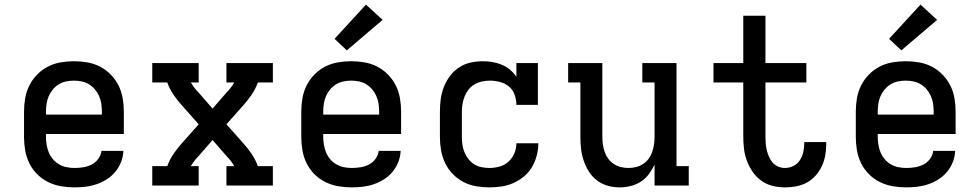

<svg xmlns="http://www.w3.org/2000/svg" viewBox="-20 -803 4240 831"><path d="M302 8Q273 8 244 3Q215 -2 188.5 -15Q162 -28 141 -49Q120 -70 107 -96.5Q94 -123 89 -152Q84 -181 84 -210V-320Q84 -349 89 -378Q94 -407 107 -433Q120 -459 140.5 -480Q161 -501 187 -514.5Q213 -528 242 -533Q271 -538 300 -538Q329 -538 358 -533Q387 -528 413 -514.5Q439 -501 459.5 -480Q480 -459 493 -433Q506 -407 511 -378Q516 -349 516 -320V-223H179V-210Q179 -193 182 -175.5Q185 -158 191.5 -142.5Q198 -127 209.5 -113.5Q221 -100 236 -91.5Q251 -83 268 -79.5Q285 -76 302 -76Q321 -76 340 -79Q359 -82 376 -90.5Q393 -99 405 -115Q417 -131 419 -150H514Q513 -125 504 -102Q495 -79 479.5 -60Q464 -41 443 -27.5Q422 -14 399 -6Q376 2 351.5 5Q327 8 302 8ZM421 -307V-320Q421 -337 418.5 -354Q416 -371 409 -387Q402 -403 391 -416Q380 -429 365.5 -438Q351 -447 334 -450.5Q317 -454 300 -454Q283 -454 266 -450.5Q249 -447 234.5 -438Q220 -429 209 -416Q198 -403 191 -387Q184 -371 181.5 -354Q179 -337 179 -320V-307Z M639 0V-84H704Q714 -112 731 -137Q748 -162 768 -184L840 -265L768 -346Q748 -368 731 -393Q714 -418 704 -446H639V-530H840V-446H806Q813 -434 821.5 -423Q830 -412 840 -402L900 -333L960 -402Q970 -412 978.5 -423Q987 -434 994 -446H960V-530H1161V-446H1096Q1086 -418 1069 -393Q1052 -368 1032 -346L960 -265L1032 -184Q1052 -162 1069 -137Q1086 -112 1096 -84H1161V0H960V-84H994Q987 -96 978.5 -107Q970 -118 960 -128L900 -197L840 -128Q830 -118 821.5 -107Q813 -96 806 -84H840V0Z M1502 8Q1473 8 1444 3Q1415 -2 1388.5 -15Q1362 -28 1341 -49Q1320 -70 1307 -96.5Q1294 -123 1289 -152Q1284 -181 1284 -210V-320Q1284 -349 1289 -378Q1294 -407 1307 -433Q1320 -459 1340.5 -480Q1361 -501 1387 -514.5Q1413 -528 1442 -533Q1471 -538 1500 -538Q1529 -538 1558 -533Q1587 -528 1613 -514.5Q1639 -501 1659.5 -480Q1680 -459 1693 -433Q1706 -407 1711 -378Q1716 -349 1716 -320V-223H1379V-210Q1379 -193 1382 -175.5Q1385 -158 1391.5 -142.5Q1398 -127 1409.5 -113.5Q1421 -100 1436 -91.5Q1451 -83 1468 -79.5Q1485 -76 1502 -76Q1521 -76 1540 -79Q1559 -82 1576 -90.5Q1593 -99 1605 -115Q1617 -131 1619 -150H1714Q1713 -125 1704 -102Q1695 -79 1679.5 -60Q1664 -41 1643 -27.5Q1622 -14 1599 -6Q1576 2 1551.5 5Q1527 8 1502 8ZM1621 -307V-320Q1621 -337 1618.5 -354Q1616 -371 1609 -387Q1602 -403 1591 -416Q1580 -429 1565.5 -438Q1551 -447 1534 -450.5Q1517 -454 1500 -454Q1483 -454 1466 -450.5Q1449 -447 1434.5 -438Q1420 -429 1409 -416Q1398 -403 1391 -387Q1384 -371 1381.5 -354Q1379 -337 1379 -320V-307ZM1481 -585 1428 -635 1564 -783 1636 -717Z M2098 8Q2069 8 2040 3Q2011 -2 1985.5 -15.5Q1960 -29 1939.5 -50Q1919 -71 1906.5 -97.5Q1894 -124 1889 -152.5Q1884 -181 1884 -210V-320Q1884 -347 1887.5 -374Q1891 -401 1901 -426.5Q1911 -452 1927.5 -474Q1944 -496 1966.5 -511Q1989 -526 2016 -532Q2043 -538 2070 -538Q2091 -538 2111.5 -534.5Q2132 -531 2151.5 -523Q2171 -515 2187 -501.5Q2203 -488 2215 -471V-530H2308V-349H2215Q2215 -371 2207.5 -392.5Q2200 -414 2183.5 -428Q2167 -442 2145 -448Q2123 -454 2101 -454Q2084 -454 2067 -450.5Q2050 -447 2035 -438.5Q2020 -430 2009 -416.5Q1998 -403 1991.5 -387Q1985 -371 1982 -354Q1979 -337 1979 -320V-210Q1979 -193 1981.5 -176Q1984 -159 1990.5 -143.5Q1997 -128 2007.5 -114.5Q2018 -101 2032.5 -92Q2047 -83 2064 -79.5Q2081 -76 2098 -76Q2120 -76 2142 -82Q2164 -88 2180.5 -103Q2197 -118 2206 -139Q2215 -160 2215 -183Q2215 -183 2215 -183Q2215 -183 2215 -183H2310Q2310 -183 2310 -182.5Q2310 -182 2310 -182Q2310 -156 2303 -129.5Q2296 -103 2282.5 -80Q2269 -57 2248 -39.5Q2227 -22 2202.5 -11Q2178 0 2151 4Q2124 8 2098 8Z M2662 8Q2636 8 2610.5 1Q2585 -6 2564 -22Q2543 -38 2529 -60Q2515 -82 2506.5 -107Q2498 -132 2495 -158Q2492 -184 2492 -210V-446H2439V-530H2587V-210Q2587 -193 2589.5 -176.5Q2592 -160 2597.5 -144.5Q2603 -129 2613 -115.5Q2623 -102 2637 -93Q2651 -84 2667 -80Q2683 -76 2700 -76Q2717 -76 2733 -80Q2749 -84 2763 -93Q2777 -102 2787 -115.5Q2797 -129 2802.5 -144.5Q2808 -160 2810.5 -176.5Q2813 -193 2813 -210V-446H2760V-530H2908V-84H2961V0H2813V-91Q2803 -69 2788.5 -49.5Q2774 -30 2754 -17Q2734 -4 2710 2Q2686 8 2662 8Z M3377 8Q3350 8 3323.5 1.5Q3297 -5 3275 -21Q3253 -37 3237.5 -59.5Q3222 -82 3212.5 -107.5Q3203 -133 3200 -160Q3197 -187 3197 -214V-446H3068V-530H3197V-735H3293V-530H3470V-446H3293V-214Q3293 -199 3294 -184Q3295 -169 3298.5 -154Q3302 -139 3308 -125Q3314 -111 3324 -99.5Q3334 -88 3348 -82Q3362 -76 3377 -76Q3396 -76 3413.5 -84.5Q3431 -93 3441.5 -109Q3452 -125 3456.5 -144Q3461 -163 3461 -182Q3461 -183 3461 -184.5Q3461 -186 3461 -188H3556Q3556 -185 3556 -182.5Q3556 -180 3556 -177Q3556 -153 3551.5 -129Q3547 -105 3536.5 -83Q3526 -61 3509.5 -42.5Q3493 -24 3471.5 -12.5Q3450 -1 3426 3.5Q3402 8 3377 8Z M3902 8Q3873 8 3844 3Q3815 -2 3788.5 -15Q3762 -28 3741 -49Q3720 -70 3707 -96.5Q3694 -123 3689 -152Q3684 -181 3684 -210V-320Q3684 -349 3689 -378Q3694 -407 3707 -433Q3720 -459 3740.5 -480Q3761 -501 3787 -514.5Q3813 -528 3842 -533Q3871 -538 3900 -538Q3929 -538 3958 -533Q3987 -528 4013 -514.5Q4039 -501 4059.5 -480Q4080 -459 4093 -433Q4106 -407 4111 -378Q4116 -349 4116 -320V-223H3779V-210Q3779 -193 3782 -175.5Q3785 -158 3791.5 -142.5Q3798 -127 3809.5 -113.5Q3821 -100 3836 -91.5Q3851 -83 3868 -79.5Q3885 -76 3902 -76Q3921 -76 3940 -79Q3959 -82 3976 -90.5Q3993 -99 4005 -115Q4017 -131 4019 -150H4114Q4113 -125 4104 -102Q4095 -79 4079.5 -60Q4064 -41 4043 -27.5Q4022 -14 3999 -6Q3976 2 3951.5 5Q3927 8 3902 8ZM4021 -307V-320Q4021 -337 4018.5 -354Q4016 -371 4009 -387Q4002 -403 3991 -416Q3980 -429 3965.5 -438Q3951 -447 3934 -450.5Q3917 -454 3900 -454Q3883 -454 3866 -450.5Q3849 -447 3834.5 -438Q3820 -429 3809 -416Q3798 -403 3791 -387Q3784 -371 3781.5 -354Q3779 -337 3779 -320V-307ZM3881 -585 3828 -635 3964 -783 4036 -717Z"/></svg>

Font: Iosevka Curly Slab MdEx
Style: Regular
Weight: 500
Width: 7
Monospace: yes
Designer: Belleve Invis
Foundry: Belleve Invis
Version: Version 11.1.0; ttfautohint (v1.8.3)